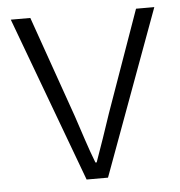

<svg xmlns="http://www.w3.org/2000/svg" viewBox="-44 -575 577 617"><g transform="rotate(-5 244.5 -266.5)"><path d="M13 -533H76L191 -206Q204 -167 217 -127.5Q230 -88 244 -52H248Q261 -88 274.5 -127.5Q288 -167 301 -206L417 -533H476L280 0H211Z"/></g></svg>

Font: SpoqaHanSans-Light
Style: Regular
Weight: 300
Designer: [Spoqa Han Sans] Dong-huui Kim \uAE40 \uB3D9 \uD718  Younghwa Kang \uAC15 \uC601 \uD654  [Noto Sans] Ryoko NISHIZUKA \u8
Foundry: Spoqa (http://www.spoqa-han-sans.com)
Version: Version 2.000